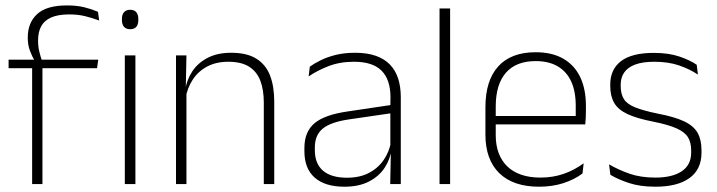

<svg xmlns="http://www.w3.org/2000/svg" viewBox="-20 -696 2713 726"><path d="M233.5 -675.5Q270 -675.5 297.8 -668.8Q325.5 -662 350.5 -651.5L355 -618.5Q327.5 -628.5 301.2 -635Q275 -641.5 242 -641.5Q199.5 -641.5 173.2 -629.8Q147 -618 135.5 -596.2Q124 -574.5 124 -544V-541.5Q124 -519.5 128.8 -500.2Q133.5 -481 139 -465.5L110 -463.5V-469Q101 -483 93 -504.8Q85 -526.5 85 -552V-554.5Q85 -610 120.5 -642.8Q156 -675.5 233.5 -675.5ZM140.5 0H101.5V-455H140.5ZM347 -438H12.5V-470.5H116.5H131.5H351.5ZM492 0H452V-486.5H492ZM472 -585.5Q457 -585.5 449 -594.5Q441 -603.5 441 -620.5V-624.5Q441 -641 449 -650Q457 -659 472 -659Q487.5 -659 495.2 -650Q503 -641 503 -624.5V-620.5Q503 -603 495.2 -594.2Q487.5 -585.5 472 -585.5Z M1017 0H977.5V-308Q977.5 -356 964.5 -390.5Q951.5 -425 922 -443.8Q892.5 -462.5 843 -462.5Q797.5 -462.5 763.5 -444.5Q729.5 -426.5 709 -395.2Q688.5 -364 681.5 -324L670.5 -356H680.5Q686 -394 707 -426Q728 -458 765 -477.2Q802 -496.5 854 -496.5Q913.5 -496.5 949.2 -474.2Q985 -452 1001 -410.8Q1017 -369.5 1017 -311.5ZM685 0H645.5V-486.5H685L682.5 -362.5L685 -361Z M1495.5 0H1455.5L1458 -125L1456 -131.5V-290L1456.5 -328Q1456.5 -394.5 1423 -428.5Q1389.5 -462.5 1318.5 -462.5Q1264.5 -462.5 1221.2 -445.5Q1178 -428.5 1147 -407L1151.5 -444Q1168 -456 1192.8 -468.2Q1217.5 -480.5 1250 -488.5Q1282.5 -496.5 1323 -496.5Q1368 -496.5 1400.8 -485Q1433.5 -473.5 1454.5 -451.8Q1475.5 -430 1485.5 -399Q1495.5 -368 1495.5 -328.5ZM1282 10Q1209.5 10 1170.2 -24.2Q1131 -58.5 1131 -124V-136.5Q1131 -197.5 1169 -229.8Q1207 -262 1294 -274.5L1465.5 -300L1467.5 -269L1299.5 -244.5Q1231 -234.5 1200.8 -210Q1170.5 -185.5 1170.5 -138.5V-128Q1170.5 -77 1201.5 -50.5Q1232.5 -24 1292 -24Q1340.5 -24 1375.2 -42.2Q1410 -60.5 1431.2 -91.8Q1452.5 -123 1459 -162L1469.5 -131H1460.5Q1455.5 -94 1434.5 -61.8Q1413.5 -29.5 1375.5 -9.8Q1337.5 10 1282 10Z M1682 0H1642V-664H1682Z M2018.5 10Q1920.5 10 1868 -41.2Q1815.5 -92.5 1815.5 -187V-290.5Q1815.5 -391.5 1864 -445Q1912.5 -498.5 2005.5 -498.5Q2067.5 -498.5 2109.8 -474.2Q2152 -450 2173.8 -404.8Q2195.5 -359.5 2195.5 -295.5V-278Q2195.5 -265.5 2195 -252.8Q2194.5 -240 2193 -225.5H2156.5Q2157 -245.5 2157 -263.2Q2157 -281 2157 -296Q2157 -350.5 2139.8 -388Q2122.5 -425.5 2088.8 -445.2Q2055 -465 2005.5 -465Q1931.5 -465 1893 -421Q1854.5 -377 1854.5 -293V-245V-239V-184.5Q1854.5 -147 1865.5 -117.5Q1876.5 -88 1897.8 -67.2Q1919 -46.5 1950.5 -35.5Q1982 -24.5 2023.5 -24.5Q2070.5 -24.5 2111 -38.5Q2151.5 -52.5 2187 -78.5L2182.5 -40Q2152 -17 2110.2 -3.5Q2068.5 10 2018.5 10ZM2183 -225.5H1835.5V-257.5H2183Z M2458.5 10Q2400 10 2357.5 -4.2Q2315 -18.5 2288 -35L2283 -74.5Q2319 -53.5 2361 -39Q2403 -24.5 2458 -24.5Q2522.5 -24.5 2558 -48.5Q2593.5 -72.5 2593.5 -119V-127Q2593.5 -157 2581.5 -176.8Q2569.5 -196.5 2538.5 -210.5Q2507.5 -224.5 2450 -236Q2388.5 -248 2353 -264.5Q2317.5 -281 2302.5 -306.8Q2287.5 -332.5 2287.5 -371.5V-376Q2287.5 -434 2328.5 -465Q2369.5 -496 2452 -496Q2508.5 -496 2549 -482.2Q2589.5 -468.5 2614.5 -451L2619 -414Q2587.5 -435 2547.2 -448.8Q2507 -462.5 2454 -462.5Q2410 -462.5 2382 -452Q2354 -441.5 2340.5 -422.2Q2327 -403 2327 -376V-371.5Q2327 -340.5 2339.2 -321.2Q2351.5 -302 2382.2 -289.8Q2413 -277.5 2466.5 -266.5Q2530 -254.5 2566.2 -237.5Q2602.5 -220.5 2617.5 -194.2Q2632.5 -168 2632.5 -128.5V-118.5Q2632.5 -55.5 2587.2 -22.8Q2542 10 2458.5 10Z"/></svg>

Font: Anek Devanagari ExtraLight
Style: Regular
Weight: 250
Designer: Kailash Malviya (Devanagari) & Yesha Goshar (Latin)
Foundry: Ek Type
Version: Version 1.003